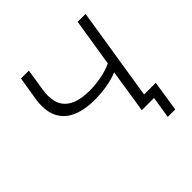

<svg xmlns="http://www.w3.org/2000/svg" viewBox="-208 -905 1255 1255"><g transform="rotate(-45 419.5 -277.0)"><path d="M655 151 679 0H566L613 -303Q574 -286 516.5 -275.5Q459 -265 400 -265Q299 -265 233 -296Q167 -327 140 -389.5Q113 -452 128 -545L154 -705H227L203 -553Q186 -438 240.5 -384.5Q295 -331 415 -331Q466 -331 521.5 -341Q577 -351 625 -373L678 -705H751L649 -62H757L724 151Z"/></g></svg>

Font: Nunito Sans 7pt SemiExpanded Light
Style: Italic
Weight: 300
Width: 6
Italic angle: -9°
Designer: Vernon Adams
Foundry: Vernon Adams
Version: Version 3.101;gftools[0.9.27]